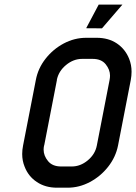

<svg xmlns="http://www.w3.org/2000/svg" viewBox="-20 -829 604 853"><path d="M410.2 -182.6 466.8 -473.6Q468.8 -483.9 468.8 -493.2Q468.8 -519.5 449.5 -543.5Q430.2 -567.4 391.6 -567.4H344.7Q306.2 -567.4 273.2 -540Q240.2 -512.7 232.4 -473.6H232.9L176.3 -182.6H175.8Q173.8 -172.9 173.8 -164.1Q173.8 -137.2 193.4 -113.3Q212.9 -89.4 251.5 -89.4H298.8Q337.4 -89.4 370.1 -116.7Q402.8 -144 410.2 -182.6ZM409.7 -661.1Q461.9 -661.1 499.3 -636Q536.6 -610.8 553.7 -567.9Q564.5 -541 564.5 -510.3Q564.5 -492.7 561 -473.6L504.4 -182.6Q494.1 -130.9 460.4 -88.1Q426.8 -45.4 379.4 -20.3Q332 4.9 280.3 4.9H233.4Q181.6 4.9 143.8 -20.3Q106 -45.4 89.4 -88.4Q78.6 -114.7 78.6 -145Q78.6 -163.1 82.5 -182.6L139.2 -473.6Q148.9 -525.4 182.4 -568.1Q215.8 -610.8 263.4 -636Q311 -661.1 362.8 -661.1ZM418.5 -808.6H523.9L433.1 -703.1L362.8 -703.6Z"/></svg>

Font: Lambda
Style: Italic
Weight: 400
Italic angle: -11°
Designer: GGBotNet
Version: 0.22